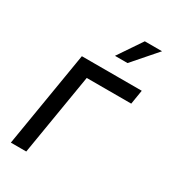

<svg xmlns="http://www.w3.org/2000/svg" viewBox="-186 -847 828 938"><g transform="rotate(30 228.5 -378.0)"><path d="M456.5 -539.1 443.4 -459H192.4L116.2 0H29.3L118.7 -539.1ZM257.8 -621.6 348.6 -755.9H445.8L328.6 -621.6Z"/></g></svg>

Font: Inter 18pt
Style: Italic
Weight: 400
Italic angle: -9.3988°
Designer: Rasmus Andersson
Foundry: rsms
Version: Version 4.001;git-66647c0bb